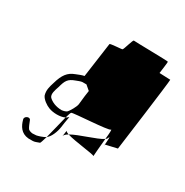

<svg xmlns="http://www.w3.org/2000/svg" viewBox="-132 -618 729 757"><g transform="rotate(30 233.0 -239.0)"><path d="M42 -22C49 4 63 29 97 32H117C125 32 134 28 145 24C148 23 151 10 157 -9C146 -1 124 5 118 6L101 7C93 6 87 4 82 0C77 -6 70 -24 67 -32C62 -48 37 -36 42 -22ZM74 -207C67 -185 62 -168 68 -147C74 -132 96 -117 110 -112C130 -104 164 -103 183 -113C187 -128 191 -139 193 -140C200 -145 357 -152 362 -161C365 -165 364 -144 361 -118C367 -122 369 -126 370 -130C376 -145 367 -68 371 -98L423 -110C425 -124 467 -438 466 -448L416 -450C416 -452 424 -503 422 -505C420 -507 269 -509 265 -510C260 -512 248 -462 243 -458C241 -456 189 -454 188 -450L166 -292C155 -290 141 -284 131 -280C101 -269 86 -249 74 -207ZM99 -203C108 -236 114 -248 145 -259C150 -261 165 -267 171 -267H189L210 -249C208 -237 205 -215 202 -184C200 -171 185 -146 178 -138C172 -133 163 -131 155 -130C128 -130 107 -140 95 -152C85 -164 93 -185 99 -203ZM157 -9C172 -19 184 -49 187 -72L190 -93C191 -101 193 -111 195 -122C191 -118 187 -115 183 -113C176 -85 165 -39 157 -9ZM209 -43C210 -49 217 -55 227 -61C218 -64 213 -67 213 -70ZM213 -70ZM227 -61C260 -50 348 -42 354 -36C354 -43 358 -85 361 -118C335 -100 261 -81 227 -61ZM354 -35V-36C354 -35 354 -34 354 -35Z"/></g></svg>

Font: FailCity
Style: OBL
Weight: 400
Version: Version 1